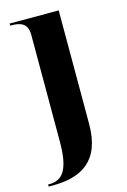

<svg xmlns="http://www.w3.org/2000/svg" viewBox="-123 -592 587 889"><g transform="rotate(-15 170.5 -148.0)"><path d="M-4 240H15C153 240 252 187 252 8V-536H17V-526H20C63 -526 100 -517 100 -460V52C100 188 65 230 2 230H-4Z"/></g></svg>

Font: Noto Serif Display
Style: Bold
Weight: 700
Designer: Monotype Design Team
Foundry: Monotype Imaging Inc.
Version: Version 2.009